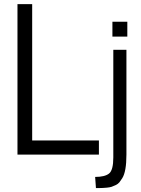

<svg xmlns="http://www.w3.org/2000/svg" viewBox="-20 -760 695 944"><path d="M532.7 -580.1V-653.3H606V-580.1ZM447.8 109.9Q495.1 109.9 516.1 93.3Q537.1 76.7 537.1 14.2V-515.1H601.6V0Q601.6 83.5 581.1 116.2Q573.2 128.4 566.9 136.5Q560.5 144.5 548.6 150.1Q536.6 155.8 528.8 158.4Q521 161.1 505.9 162.6Q485.4 164.6 469.2 164.6H451.7ZM65.9 0V-739.7H138.2V-69.3H466.3V0Z"/></svg>

Font: News Cycle
Style: Regular
Weight: 500
Version: Version 0.5.2